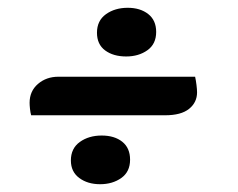

<svg xmlns="http://www.w3.org/2000/svg" viewBox="-20 -487 612 493"><path d="M60 -191Q58 -198 57 -207.5Q56 -217 56 -223Q56 -253 77.5 -271.5Q99 -290 130 -290H481Q483 -281 484.5 -269Q486 -257 486 -250Q486 -224 465.5 -207.5Q445 -191 404 -191ZM237 -14Q205 -14 183.5 -30Q162 -46 162 -75Q162 -106 185 -122.5Q208 -139 241 -139Q274 -139 294 -123Q314 -107 314 -77Q314 -46 291.5 -30Q269 -14 237 -14ZM304 -342Q271 -342 250 -357.5Q229 -373 229 -403Q229 -434 252 -450.5Q275 -467 308 -467Q340 -467 360.5 -451Q381 -435 381 -405Q381 -374 358.5 -358Q336 -342 304 -342Z"/></svg>

Font: Sansita Swashed Light ExtraBold
Style: Regular
Weight: 800
Version: Version 1.003